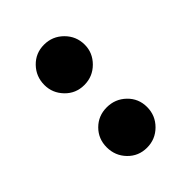

<svg xmlns="http://www.w3.org/2000/svg" viewBox="-19 -851 353 353"><g transform="rotate(45 157.0 -674.5)"><path d="M76 -622Q54 -622 38.5 -637Q23 -652 23 -674Q23 -696 38.5 -711.5Q54 -727 76 -727Q97 -727 112.5 -711.5Q128 -696 128 -674Q128 -652 112.5 -637Q97 -622 76 -622ZM238 -622Q216 -622 201 -637Q186 -652 186 -674Q186 -696 201 -711.5Q216 -727 238 -727Q260 -727 275.5 -711.5Q291 -696 291 -674Q291 -652 275.5 -637Q260 -622 238 -622Z"/></g></svg>

Font: MSTAGE
Style: Regular
Weight: 400
Designer: Ninad Kale (Devanagari), Jonny Pinhorn (Latin)
Foundry: Indian Type Foundry
Version: 4.004